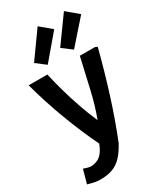

<svg xmlns="http://www.w3.org/2000/svg" viewBox="-248 -904 1003 1189"><g transform="rotate(-30 254.0 -309.5)"><path d="M204 2Q185 51 160.5 73Q136 95 96 99Q80 99 65 94.5Q50 90 39 86L12 183Q26 187 50 193Q74 199 100 199Q153 199 190 184.5Q227 170 255.5 139Q284 108 310 59Q363 -73 409.5 -220Q456 -367 496 -522L479 -529H372Q347 -420 323.5 -317Q300 -214 268 -129Q242 -187 217.5 -257Q193 -327 173 -398Q153 -469 140 -529H6Q44 -389 95 -253.5Q146 -118 204 2ZM237 -818 104 -632 172 -580 317 -751ZM425 -818 291 -632 360 -580 508 -748Z"/></g></svg>

Font: Repo DemiBold
Style: Regular
Weight: 600
Designer: Stefan Peev
Foundry: Context Ltd
Version: Version 1.502